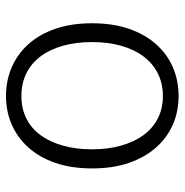

<svg xmlns="http://www.w3.org/2000/svg" viewBox="-8 -578 600 623"><g transform="rotate(90 291.5 -267.0)"><path d="M292 13Q242 13 199 -5.5Q156 -24 124 -59.5Q92 -95 74 -147Q56 -199 56 -266Q56 -334 74 -386Q92 -438 124 -474Q156 -510 199 -528.5Q242 -547 292 -547Q342 -547 384.5 -528.5Q427 -510 459 -474Q491 -438 509 -386Q527 -334 527 -266Q527 -199 509 -147Q491 -95 459 -59.5Q427 -24 384.5 -5.5Q342 13 292 13ZM292 -37Q333 -37 365 -53Q397 -69 419 -99Q441 -129 453 -171.5Q465 -214 465 -266Q465 -318 453 -360.5Q441 -403 419 -433Q397 -463 365 -479.5Q333 -496 292 -496Q251 -496 218.5 -479.5Q186 -463 163.5 -433Q141 -403 129 -360.5Q117 -318 117 -266Q117 -214 129 -171.5Q141 -129 163.5 -99Q186 -69 218.5 -53Q251 -37 292 -37Z"/></g></svg>

Font: Kinto Sans Light
Style: Regular
Weight: 300
Designer: Authors: Ryoko NISHIZUKA  (kana & ideographs); Paul D. Hunt (Latin, Greek & Cyrillic); Wenlong ZHANG  (bopomofo); Sandol
Foundry: Adobe Systems Incorporated, ookami Inc.
Version: Version 0.001